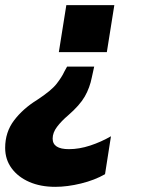

<svg xmlns="http://www.w3.org/2000/svg" viewBox="-46 -528 549 744"><path d="M397 -508 368 -326H182L211 -508ZM168 196Q111 196 67.5 177Q24 158 -1 124Q-26 90 -26 45Q-26 -16 8.5 -61.5Q43 -107 98 -141Q153 -177 173.5 -203.5Q194 -230 203 -250L214 -270H319L310 -229Q302 -188 282.5 -154Q263 -120 218 -81Q192 -59 175 -36.5Q158 -14 158 9Q158 50 221 50Q261 50 303.5 36Q346 22 384 0L361 147Q321 170 268 183Q215 196 168 196Z"/></svg>

Font: Winston ExtraBold
Style: Italic
Weight: 800
Italic angle: -9°
Designer: Original fonts by Vernon Adams / Changes by Cristiano Sobral
Foundry: Original fonts by Vernon Adams / Changes by Cristiano Sobral
Version: Version 2.503;July 17, 2020;FontCreator 13.0.0.2655 64-bit